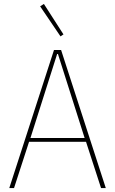

<svg xmlns="http://www.w3.org/2000/svg" viewBox="-20 -951 582 971"><path d="M491 0 415 -234H127L51 0H27L253 -698H289L515 0ZM321 -527 273 -678H269L221 -527L134 -253H408ZM183 -919 202 -931 301 -777 286 -767Z"/></svg>

Font: IBM Plex Sans Cond Thin
Style: Regular
Weight: 100
Width: 3
Designer: Mike Abbink, Paul van der Laan, Pieter van Rosmalen
Foundry: Bold Monday
Version: Version 1.3